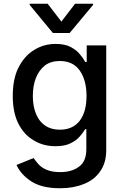

<svg xmlns="http://www.w3.org/2000/svg" viewBox="-20 -787 657 1023"><path d="M146 179Q91 143 68 92L159 55Q173 75 185 88Q201 106 229 118Q258 130 301 130Q363 130 401 101Q440 73 440 8V-99H434Q421 -78 406 -61Q386 -38 357 -24Q326 -8 276 -8Q210 -8 160 -39Q109 -68 78 -128Q48 -188 48 -275Q48 -365 77 -424Q108 -487 159 -519Q212 -553 276 -553Q327 -553 358 -536Q392 -517 407 -496Q423 -478 434 -457H442V-545H546V12Q546 82 513 127Q481 173 425 194Q371 216 300 216Q202 216 146 179ZM405 -144Q441 -192 441 -276Q441 -359 405 -411Q369 -462 299 -462Q251 -462 219 -438Q187 -412 171 -371Q155 -330 155 -276Q155 -196 191 -146Q229 -96 299 -96Q368 -96 405 -144ZM380 -767H476V-761L351 -611H262L138 -761V-767H234L307 -672Z"/></svg>

Font: Sinter Medium
Style: Regular
Weight: 500
Foundry: Adobe & rsms
Version: Version 1.000